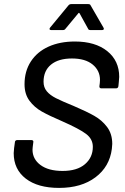

<svg xmlns="http://www.w3.org/2000/svg" viewBox="-20 -911 611 939"><path d="M47 -162Q47 -169 49 -187L53 -216Q53 -220 56 -223Q59 -226 64 -226H134Q139 -226 141.5 -223Q144 -220 143 -216L140 -192Q139 -188 139 -179Q139 -133 178 -104Q217 -75 286 -75Q357 -75 395.5 -108Q434 -141 434 -193Q434 -231 401 -256Q368 -281 284 -318Q221 -345 184.5 -365.5Q148 -386 124 -418.5Q100 -451 100 -499Q100 -563 131 -610.5Q162 -658 217.5 -683Q273 -708 346 -708Q446 -708 504.5 -661Q563 -614 563 -535Q563 -527 561 -509L559 -489Q557 -479 548 -479H475Q466 -479 466 -489L468 -504Q469 -509 469 -520Q469 -566 433 -595.5Q397 -625 332 -625Q266 -625 229.5 -595Q193 -565 193 -511Q193 -484 208.5 -465Q224 -446 253.5 -431Q283 -416 342 -392Q403 -366 441 -344.5Q479 -323 504 -289.5Q529 -256 529 -207Q529 -199 527 -183Q516 -96 447 -44Q378 8 269 8Q165 8 106 -37.5Q47 -83 47 -162ZM225 -776 315 -885Q320 -891 329 -891H411Q421 -891 423 -885L486 -776L488 -771Q488 -764 479 -764H422Q413 -764 411 -770L369 -846Q368 -848 366 -848Q364 -848 363 -846L300 -770Q296 -764 288 -764H230Q224 -764 222.5 -767.5Q221 -771 225 -776Z"/></svg>

Font: Barlow Medium
Style: Italic
Weight: 500
Italic angle: -7°
Designer: Jeremy Tribby
Foundry: Tribby Type
Version: Version 1.408